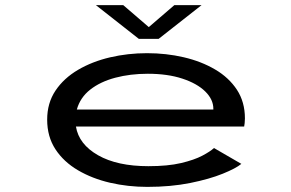

<svg xmlns="http://www.w3.org/2000/svg" viewBox="-20 -720 1140 751"><path d="M556 11Q480.5 11 410.5 -5.2Q340.5 -21.5 284.8 -54.2Q229 -87 196.8 -136.2Q164.5 -185.5 164.5 -252Q164.5 -317 197 -365.5Q229.5 -414 285.2 -446.8Q341 -479.5 410.8 -495.8Q480.5 -512 555 -512Q630 -512 698.8 -496Q767.5 -480 821.5 -448.2Q875.5 -416.5 906.8 -368.8Q938 -321 938 -257Q938 -247 937 -238.5Q936 -230 935 -225H277Q288.5 -155.5 363.5 -112.8Q438.5 -70 560.5 -70Q636.5 -70 688.2 -82.2Q740 -94.5 771.2 -111Q802.5 -127.5 817 -141L924 -79Q903 -61.5 851.2 -40.5Q799.5 -19.5 723.8 -4.2Q648 11 556 11ZM558 -431.5Q489.5 -431.5 431 -416Q372.5 -400.5 333 -369.5Q293.5 -338.5 280.5 -291.5H814.5V-294.5Q814.5 -331 782.8 -362.2Q751 -393.5 693.2 -412.5Q635.5 -431.5 558 -431.5ZM355 -700H462L562 -614L662 -700H768.5L600.5 -568H523Z"/></svg>

Font: Trispace Expanded
Style: Regular
Weight: 400
Width: 7
Designer: Tyler Finck
Foundry: Etcetera Type Company
Version: Version 1.210; ttfautohint (v1.8.3)